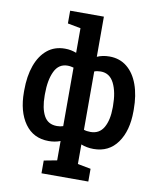

<svg xmlns="http://www.w3.org/2000/svg" viewBox="-101 -841 927 1122"><g transform="rotate(10 362.0 -279.5)"><path d="M223.1 203.1V127.4L300.3 112.8V-2Q268.6 10.3 231.4 10.3Q140.1 10.3 89.8 -60.3Q39.6 -130.9 39.6 -247.1V-257.3Q39.6 -341.8 62.3 -404.8Q85 -467.8 127.9 -502.9Q170.9 -538.1 232.4 -538.1Q252 -538.1 268.6 -534.7Q285.2 -531.2 300.3 -525.4V-671.4L223.1 -686V-761.7H423.3V-523.4Q438.5 -530.3 456.8 -534.2Q475.1 -538.1 496.6 -538.1Q557.6 -538.1 600.8 -502.9Q644 -467.8 666.7 -404.8Q689.5 -341.8 689.5 -257.3V-247.1Q689.5 -130.9 638.9 -60.3Q588.4 10.3 497.6 10.3Q476.1 10.3 457.5 6.6Q439 2.9 423.3 -3.4V112.8L501 127.4V203.1ZM263.7 -84.5Q284.2 -84.5 300.3 -90.3V-437.5Q292.5 -439.5 283.7 -441.2Q274.9 -442.9 264.6 -442.9Q211.9 -442.9 187.3 -391.6Q162.6 -340.3 162.6 -257.3V-247.1Q162.6 -172.4 186.3 -128.4Q210 -84.5 263.7 -84.5ZM462.9 -84.5Q515.6 -84.5 541 -128.9Q566.4 -173.3 566.4 -247.1V-257.3Q566.4 -339.4 540.5 -391.1Q514.6 -442.9 461.4 -442.9Q440.4 -442.9 423.3 -436.5V-90.3Q439.9 -84.5 462.9 -84.5Z"/></g></svg>

Font: Roboto Slab Medium
Style: Regular
Weight: 500
Designer: Google
Version: Version 2.001; ttfautohint (v1.8.3)